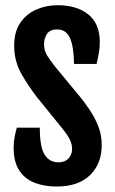

<svg xmlns="http://www.w3.org/2000/svg" viewBox="-20 -700 436 728"><path d="M31.7 -140.6Q31.7 -162.6 35.9 -183.1Q40 -203.6 43.9 -215.8H130.9Q130.9 -142.6 149.2 -113.5Q167.5 -84.5 201.7 -84.5Q226.1 -84.5 239.7 -99.4Q253.4 -114.3 253.4 -134.8Q253.4 -156.2 241.9 -176.3Q230.5 -196.3 210.4 -220.2L124 -326.7Q88.9 -371.1 61.3 -419.7Q33.7 -468.3 33.7 -526.9Q33.7 -579.1 56.6 -613Q79.6 -647 117.2 -663.6Q154.8 -680.2 198.7 -680.2Q271.5 -680.2 314.9 -645.3Q358.4 -610.4 358.4 -540.5Q358.4 -517.6 354.2 -495.4Q350.1 -473.1 346.2 -457.5H260.7Q259.8 -523.9 245.1 -556.2Q230.5 -588.4 196.8 -588.4Q168.5 -588.4 157.7 -570.8Q147 -553.2 147 -531.7Q147 -508.3 158.7 -489.5Q170.4 -470.7 189 -447.3L286.6 -329.1Q300.8 -311.5 319.3 -284.4Q337.9 -257.3 351.8 -223.4Q365.7 -189.5 365.7 -149.9Q365.7 -79.1 321.3 -35.9Q276.9 7.3 194.3 7.3Q149.4 7.3 112.3 -6.6Q75.2 -20.5 53.5 -53Q31.7 -85.4 31.7 -140.6Z"/></svg>

Font: Fjalla One
Style: Regular
Weight: 400
Designer: Irina Smirnova, Eben Sorkin
Foundry: Sorkin Type
Version: Version 1.002; ttfautohint (v1.8.4.7-5d5b);gftools[0.9.25]